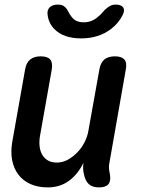

<svg xmlns="http://www.w3.org/2000/svg" viewBox="-20 -805 640 835"><path d="M411 10Q382 10 366.5 -4Q351 -18 345 -47Q342 -59 341.5 -72Q341 -85 343 -97Q318 -46 279 -18Q240 10 188 10Q145 10 112.5 -4.5Q80 -19 60 -45.5Q40 -72 33 -107.5Q26 -143 33 -186L89 -502Q94 -532 111 -546Q128 -560 157 -560Q187 -560 198.5 -546Q210 -532 205 -502L154 -214Q150 -192 152 -171Q154 -150 162.5 -134Q171 -118 187 -108Q203 -98 227 -98Q253 -98 276 -111Q299 -124 317.5 -143.5Q336 -163 348 -187Q360 -211 364 -234L412 -502Q417 -532 433.5 -546Q450 -560 480 -560Q509 -560 521 -546Q533 -532 527 -502L456 -98Q453 -85 454 -72.5Q455 -60 458 -47Q463 -18 451.5 -4Q440 10 411 10ZM187 -741Q184 -761 196 -773Q208 -785 232 -785Q242 -785 249.5 -782.5Q257 -780 262 -775Q271 -767 277 -754.5Q283 -742 292 -731Q309 -708 344 -708Q379 -708 405 -731Q418 -741 427.5 -753Q437 -765 449 -773Q457 -779 464.5 -782Q472 -785 483 -785Q507 -785 515.5 -773Q524 -761 514 -741Q497 -705 463 -679Q409 -638 333 -638Q256 -638 216 -679Q191 -705 187 -741Z"/></svg>

Font: Maple Mono NL SemiBold
Style: Italic
Weight: 600
Italic angle: -10°
Monospace: yes
Designer: subframe7536
Version: Version 7.000